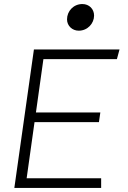

<svg xmlns="http://www.w3.org/2000/svg" viewBox="-20 -931 632 951"><path d="M446 -854C446 -886 422 -911 388 -911C344 -911 312 -876 312 -835C312 -803 338 -779 370 -779C414 -779 446 -815 446 -854ZM51 0H481V-48H112L151 -326H470L477 -374H158L195 -638H559L572 -686H148Z"/></svg>

Font: Chivo Light
Style: Italic
Weight: 300
Italic angle: -8°
Designer: Hector Gatti
Foundry: Omnibus-Type
Version: Version 1.003;PS 001.003;hotconv 1.0.70;makeotf.lib2.5.58329